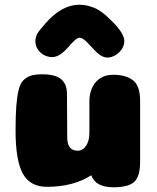

<svg xmlns="http://www.w3.org/2000/svg" viewBox="-20 -793 665 814"><path d="M265 -211Q265 -154 309 -154Q331 -154 345 -175Q359 -196 359 -229V-363Q359 -388 366 -409Q373 -430 386 -445Q399 -460 418 -468Q437 -476 460 -476Q514 -476 544 -452.5Q574 -429 574 -366V-106Q574 -45 549 -22Q524 1 461 1Q385 1 367 -50Q291 -1 179 -1Q108 -1 77 -56.5Q46 -112 46 -239Q46 -302 49 -341.5Q52 -381 58.5 -409.5Q65 -438 78.5 -452Q92 -466 110.5 -472Q129 -478 159 -478Q215 -478 239.5 -457Q264 -436 264 -394ZM456 -702Q507 -651 507 -619Q507 -600 496 -584Q485 -568 468.5 -558.5Q452 -549 435 -549Q410 -549 381 -580Q376 -586 368 -594Q360 -602 356.5 -606Q353 -610 347.5 -615.5Q342 -621 339 -623Q336 -625 332 -628Q328 -631 325 -632Q322 -633 318 -633Q314 -633 309.5 -631Q305 -629 301 -625.5Q297 -622 291.5 -617Q286 -612 282 -607.5Q278 -603 271.5 -595.5Q265 -588 260 -583Q229 -551 202 -551Q172 -551 151 -571Q130 -591 130 -619Q130 -626 132 -633.5Q134 -641 136 -646Q138 -651 144 -659Q150 -667 152.5 -670Q155 -673 162.5 -681.5Q170 -690 171 -692Q241 -773 317 -773Q336 -773 354.5 -768Q373 -763 386 -757Q399 -751 414 -739.5Q429 -728 436 -721Q443 -714 456 -702Z"/></svg>

Font: Coiny
Style: Regular
Weight: 400
Version: Version 001.001